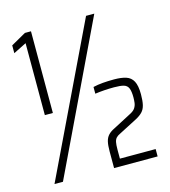

<svg xmlns="http://www.w3.org/2000/svg" viewBox="-104 -772 758 856"><g transform="rotate(-15 275.0 -344.0)"><path d="M80 -308V-640L20 -610V-646L89 -685H117V-308ZM42 0 372 -688H410L81 0ZM317 0V-77Q317 -105 321 -122Q325 -139 335.5 -150.5Q346 -162 365 -171L447 -214Q465 -223 472 -234Q479 -245 480.5 -257.5Q482 -270 482 -282Q482 -310 476 -324.5Q470 -339 454.5 -343.5Q439 -348 410 -348Q387 -348 365 -346.5Q343 -345 322 -342V-373Q343 -378 367 -380Q391 -382 419 -382Q452 -382 474 -375Q496 -368 507 -347.5Q518 -327 518 -287Q518 -257 513.5 -238Q509 -219 497.5 -207Q486 -195 467 -185L382 -141Q371 -136 364.5 -129Q358 -122 355.5 -110Q353 -98 353 -76V-34H518V0Z"/></g></svg>

Font: Saira Condensed ExtraLight
Style: Regular
Weight: 250
Width: 3
Designer: Hector Gatti with collaboration of the Omnibus-Type team
Foundry: Omnibus-Type
Version: Version 1.101